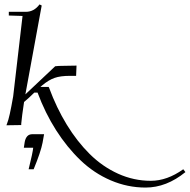

<svg xmlns="http://www.w3.org/2000/svg" viewBox="-20 -552 852 861"><path d="M86.9 110.4 90.8 85Q93.8 68.4 102.1 59.1Q110.4 49.8 125 49.8H177.7L170.9 87.9Q163.1 128.9 130.9 207H108.4Q127 131.8 128.9 110.4ZM8.8 9.8 11.7 2Q22.5 -23.4 39.1 -120.1L81.1 -480.5L19.5 -482.4V-499H95.7Q132.8 -499 157.2 -532.2L167 -527.3L93.8 -128.9L227.5 -254.9Q240.2 -256.8 266.6 -256.8L323.2 -257.8L321.3 -211.9H293.9Q251 -211.9 224.6 -202.6Q198.2 -193.4 168.9 -168.9L161.1 -162.1H198.2L200.2 -158.2Q233.4 -68.4 279.3 6.8Q325.2 82 382.3 138.7Q439.5 195.3 509.8 227.1Q580.1 258.8 656.2 258.8Q729.5 258.8 801.8 207L811.5 219.7Q726.6 289.1 632.8 289.1Q551.8 289.1 476.6 256.8Q401.4 224.6 340.8 166.5Q280.3 108.4 231.4 31.7Q182.6 -44.9 148.4 -136.7H133.8Q119.1 -123 110.4 -114.3Q97.7 -102.5 87.9 -94.7Q78.1 -30.3 75.2 2.9V8.8Z"/></svg>

Font: Kleymisska
Style: Regular
Weight: 500
Italic angle: -8°
Designer: gluk
Foundry: gluk
Version: Version 0.298